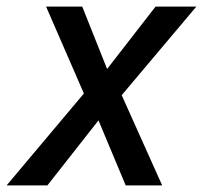

<svg xmlns="http://www.w3.org/2000/svg" viewBox="-61 -559 612 579"><path d="M-41 0H82L236 -196L318 0H428L306 -272L531 -539H408L262 -351L187 -539H78L192 -277Z"/></svg>

Font: Noto Sans Medium
Style: Italic
Weight: 500
Italic angle: -12°
Designer: Monotype Design Team
Foundry: Monotype Imaging Inc.
Version: Version 2.013